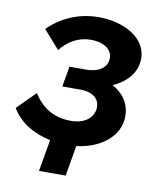

<svg xmlns="http://www.w3.org/2000/svg" viewBox="-80 -590 657 788"><g transform="rotate(10 248.5 -196.0)"><path d="M136 136H247L269 9C366 -2 446 -61 446 -146C446 -196 420 -237 373 -263C431 -290 469 -333 469 -391C469 -474 378 -528 268 -528C183 -528 110 -493 60 -442L127 -366C157 -405 201 -431 252 -431C311 -431 342 -404 342 -370C342 -328 303 -307 255 -307H185L170 -222H245C300 -222 325 -196 325 -163C325 -120 287 -89 230 -89C162 -89 111 -116 72 -177L-3 -102C30 -45 90 -11 159 4Z"/></g></svg>

Font: Fixel Display 20240404 SemiBold
Style: Italic
Weight: 600
Italic angle: -10°
Designer: AlfaBravo + MacPaw
Foundry: Kyrylo Tkachov, Marchela Mozhyna, Serhii Makarenko, Maria Weinstein, Zakhar Kryvoshyya
Version: Version 1.211;Glyphs 3.2 (3225)